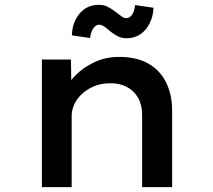

<svg xmlns="http://www.w3.org/2000/svg" viewBox="-20 -773 880 793"><path d="M153 0V-527H273L275 -397L242 -389Q258 -427 290.5 -460.5Q323 -494 369.5 -516Q416 -538 472 -538Q544 -538 592.5 -510.5Q641 -483 666 -432.5Q691 -382 691 -316V0H567V-299Q567 -340 550 -369.5Q533 -399 503 -414.5Q473 -430 433 -429Q398 -429 369 -417Q340 -405 319 -385.5Q298 -366 287 -342.5Q276 -319 276 -295V0H215Q190 0 174.5 0Q159 0 153 0ZM503 -615Q484 -615 469 -622Q454 -629 436 -643Q418 -659 408 -665Q398 -671 390 -671Q377 -671 366.5 -657.5Q356 -644 352 -616L277 -627Q278 -679 308 -716Q338 -753 389 -753Q408 -753 422.5 -746Q437 -739 455 -726Q473 -712 482.5 -705Q492 -698 501 -698Q515 -698 525 -711.5Q535 -725 538 -752L614 -741Q613 -708 599 -678.5Q585 -649 560.5 -632Q536 -615 503 -615Z"/></svg>

Font: Lexend Giga Medium
Style: Regular
Weight: 500
Designer: Bonnie Shaver-Troup, Thomas Jockin
Foundry: Lexend
Version: Version 1.007